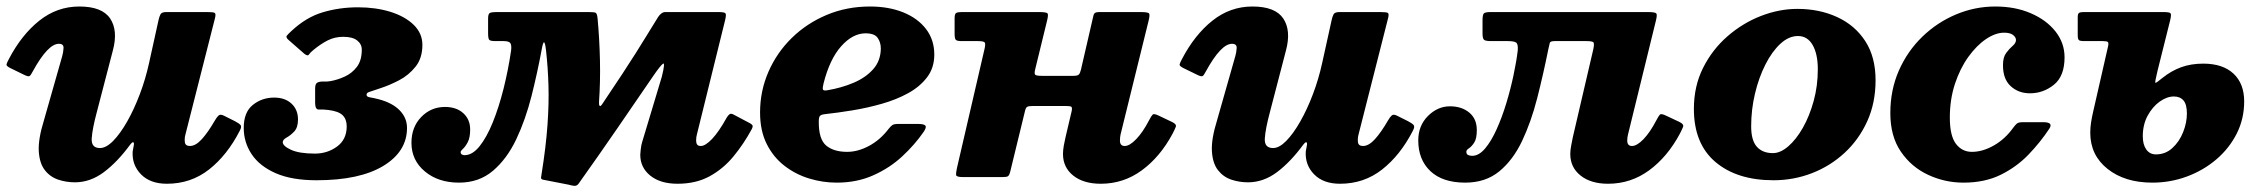

<svg xmlns="http://www.w3.org/2000/svg" viewBox="-26 -558 7141 605"><path d="M2 -372Q42 -448.5 98 -493Q154 -537.5 224 -537.5Q296 -537.5 321.2 -499.5Q346.5 -461.5 329.5 -398.5L279 -204.5Q265 -152.5 263 -122Q261 -91.5 289 -91.5Q308.5 -91.5 330.8 -114.2Q353 -137 374.8 -175.2Q396.5 -213.5 414.5 -261Q432.5 -308.5 443.5 -358.5L473.5 -494.5Q476 -506 479.8 -513Q483.5 -520 498 -520H627.5Q645.5 -520 650.2 -517.5Q655 -515 651.5 -501L558 -133Q555 -121.5 556.5 -109.8Q558 -98 572.5 -98Q590.5 -98 610 -119.5Q629.5 -141 651.5 -179Q657.5 -189.5 663 -194.2Q668.5 -199 679.5 -193.5L714.5 -176Q727 -169.5 731.8 -164.2Q736.5 -159 729.5 -146Q690 -69 632.8 -24Q575.5 21 500 21Q447.5 21 418.5 -8.5Q389.5 -38 392 -80.5L396 -102.5Q396.5 -110 393 -109.8Q389.5 -109.5 384 -102Q344 -47.5 301.2 -15.5Q258.5 16.5 210 16.5Q182.5 16.5 157.2 8Q132 -0.5 115.2 -22Q98.5 -43.5 96.2 -81.5Q94 -119.5 112.5 -179L170 -381Q173.5 -393 174.2 -406.5Q175 -420 159.5 -420Q125 -420 77.5 -333.5Q71 -320.5 66.8 -318.2Q62.5 -316 49.5 -322.5L6.5 -343.5Q-6.5 -350 -5.5 -355Q-4.5 -360 2 -372Z M742 -155Q742 -204.5 770.8 -227.5Q799.5 -250.5 838 -250.5Q872 -250.5 892.5 -231.5Q913 -212.5 913 -181.5Q913 -156 901 -143.5Q889 -131 877 -124.5Q865 -118 865 -110Q865 -98 891 -86Q917 -74 966.5 -74Q1005.5 -74 1036 -96.2Q1066.5 -118.5 1066.5 -160Q1066.5 -182 1053.8 -194.8Q1041 -207.5 1008.5 -211.5Q991.5 -213.5 979.2 -212.8Q967 -212 967 -234V-279.5Q967 -294.5 974.5 -298Q982 -301.5 993.2 -301Q1004.5 -300.5 1016 -302.5Q1038 -306.5 1060.5 -316.8Q1083 -327 1098.5 -347.2Q1114 -367.5 1114 -401.5Q1114 -419 1099.5 -430.5Q1085 -442 1055.5 -442Q1029 -442 1006.8 -430.8Q984.5 -419.5 961.5 -400.5Q951.5 -392.5 947.5 -386.2Q943.5 -380 932.5 -389L884.5 -431Q873.5 -440 877.8 -445.5Q882 -451 891.5 -459.5Q938 -503.5 990.8 -519.2Q1043.5 -535 1102.5 -535Q1158 -535 1204 -520.8Q1250 -506.5 1277.5 -479.8Q1305 -453 1305 -416.5Q1305 -375 1283.5 -348Q1262 -321 1231.8 -305.2Q1201.5 -289.5 1175.5 -281Q1144.5 -270.5 1136.8 -268Q1129 -265.5 1129 -259Q1129 -253 1139.8 -251.2Q1150.5 -249.5 1166.5 -245.5Q1210.5 -234 1233.5 -210.2Q1256.5 -186.5 1256.5 -155Q1256.5 -80.5 1181.8 -35.2Q1107 10 971.5 10Q893.5 10 842.8 -12.2Q792 -34.5 767 -72Q742 -109.5 742 -155Z M2259 -495 2170.5 -136.5Q2167.5 -126.5 2167.5 -115.5Q2167.5 -107.5 2170.5 -102.8Q2173.5 -98 2182.5 -98Q2196.5 -98 2217.8 -120.2Q2239 -142.5 2264 -187.5Q2268 -194.5 2272.8 -198Q2277.5 -201.5 2285.5 -197L2337.5 -169.5Q2343.5 -166 2345.2 -162.8Q2347 -159.5 2342.5 -150.5Q2317.5 -104.5 2285.5 -65.5Q2253.5 -26.5 2210.5 -2.8Q2167.5 21 2109 21Q2055 21 2023.2 -4.5Q1991.5 -30 1991.5 -70.5Q1991.5 -74 1993 -87.5Q1994.5 -101 1997.5 -110.5L2059.5 -316.5Q2071 -363 2063 -357.2Q2055 -351.5 2033 -319.5Q1975.5 -235.5 1919.5 -154Q1863.5 -72.5 1797 21Q1791.5 28.5 1782.8 27.5Q1774 26.5 1766 24L1684 8Q1678.5 6 1678.8 2Q1679 -2 1680.5 -9.5Q1694.5 -97 1699.2 -165Q1704 -233 1702.2 -289.8Q1700.5 -346.5 1694.5 -399.5Q1689 -448 1681 -402.5Q1667.5 -329.5 1648.8 -255.2Q1630 -181 1600.8 -119.2Q1571.5 -57.5 1527.5 -20Q1483.5 17.5 1420.5 17.5Q1355 17.5 1312.8 -17.8Q1270.5 -53 1270.5 -108Q1270.5 -157.5 1301.2 -189.2Q1332 -221 1376 -221Q1412.5 -221 1434 -201.2Q1455.5 -181.5 1455.5 -150Q1455.5 -124.5 1448 -110.2Q1440.5 -96 1433 -89.2Q1425.5 -82.5 1425.5 -79Q1425.5 -73.5 1429.5 -71.2Q1433.5 -69 1437.5 -69Q1462.5 -69 1485 -97Q1507.5 -125 1526.8 -172.5Q1546 -220 1560.8 -278.8Q1575.5 -337.5 1584.5 -399Q1586.5 -415.5 1582.2 -422Q1578 -428.5 1561 -428.5H1534.5Q1518.5 -428.5 1515.2 -433Q1512 -437.5 1512 -453.5V-500Q1512 -514.5 1517.8 -517.2Q1523.5 -520 1537 -520H1829Q1846 -520 1850.8 -517.8Q1855.5 -515.5 1857 -500Q1863 -435 1864.5 -367.5Q1866 -300 1861.5 -236.5Q1861 -227.5 1863.5 -224.5Q1866 -221.5 1872 -230.5Q1910 -287 1934.8 -324.8Q1959.5 -362.5 1977.2 -390.5Q1995 -418.5 2011 -444.8Q2027 -471 2047.5 -504Q2058 -520 2070.5 -520H2237.5Q2257 -520 2260 -516Q2263 -512 2259 -495Z M2369 -203.5Q2369 -271.5 2395.5 -332Q2422 -392.5 2469 -438.5Q2516 -484.5 2579 -511Q2642 -537.5 2715.5 -537.5Q2774.5 -537.5 2820.2 -519Q2866 -500.5 2892 -466.5Q2918 -432.5 2918 -386Q2918 -344.5 2895.5 -314.8Q2873 -285 2835.8 -264.5Q2798.5 -244 2752.8 -231Q2707 -218 2659.8 -210.2Q2612.5 -202.5 2571 -198Q2560.5 -196.5 2557.2 -192Q2554 -187.5 2554 -175Q2553.5 -119.5 2577.2 -99.5Q2601 -79.5 2643.5 -79.5Q2677.5 -79.5 2712.8 -98.5Q2748 -117.5 2774.5 -152.5Q2780.5 -160 2785.8 -163.8Q2791 -167.5 2805.5 -167.5H2866Q2886 -167.5 2890 -162Q2894 -156.5 2884.5 -142.5Q2856.5 -102 2817.2 -65.5Q2778 -29 2726.2 -5.8Q2674.5 17.5 2610.5 17.5Q2566.5 17.5 2523.8 4.5Q2481 -8.5 2446 -35.5Q2411 -62.5 2390 -104.2Q2369 -146 2369 -203.5ZM2580.5 -273.5Q2625.5 -281 2663.8 -297.2Q2702 -313.5 2725.5 -340Q2749 -366.5 2749.5 -405Q2749.5 -424.5 2739.5 -438.8Q2729.5 -453 2701.5 -453Q2661 -453 2624.8 -412.5Q2588.5 -372 2569 -295Q2565.5 -281 2567 -276.2Q2568.5 -271.5 2580.5 -273.5Z M3593 -491.5 3505 -134.5Q3503 -125 3503 -115Q3503 -98 3518 -98Q3533.5 -98 3554.2 -119.5Q3575 -141 3594.5 -178.5Q3602 -193 3606.2 -197Q3610.5 -201 3626.5 -193L3667.5 -173.5Q3682 -166.5 3679 -158.5Q3676 -150.5 3669 -137Q3630 -64 3572.2 -21.5Q3514.5 21 3442.5 21Q3388 21 3355.8 -4.8Q3323.5 -30.5 3323.5 -73Q3323.5 -84.5 3326.2 -100Q3329 -115.5 3331.5 -125.5L3351 -208.5Q3353 -219 3349.8 -221.5Q3346.5 -224 3333 -224H3229Q3216.5 -224 3211.5 -221.8Q3206.5 -219.5 3204 -209L3157 -16Q3154 -5 3149.8 -2.5Q3145.5 0 3132 0H3009Q2987.5 0 2986.8 -6.5Q2986 -13 2989.5 -29L3076 -402.5Q3080 -419 3077.2 -423.8Q3074.5 -428.5 3054.5 -428.5H3004.5Q2989.5 -428.5 2985.8 -432.5Q2982 -436.5 2982 -452V-500.5Q2982 -514 2986.8 -517Q2991.5 -520 3004 -520H3248.5Q3272 -520 3275 -515.5Q3278 -511 3273 -491.5L3236 -340Q3232.5 -326 3236 -322.5Q3239.5 -319 3258 -319H3356Q3369.5 -319 3373.5 -323.2Q3377.5 -327.5 3380 -338L3417.5 -500.5Q3419.5 -512.5 3423 -516.2Q3426.5 -520 3439.5 -520H3568Q3591.5 -520 3594.8 -515.5Q3598 -511 3593 -491.5Z M3698.5 -372Q3738.5 -448.5 3794.5 -493Q3850.5 -537.5 3920.5 -537.5Q3992.5 -537.5 4017.8 -499.5Q4043 -461.5 4026 -398.5L3975.5 -204.5Q3961.5 -152.5 3959.5 -122Q3957.5 -91.5 3985.5 -91.5Q4005 -91.5 4027.2 -114.2Q4049.5 -137 4071.2 -175.2Q4093 -213.5 4111 -261Q4129 -308.5 4140 -358.5L4170 -494.5Q4172.5 -506 4176.2 -513Q4180 -520 4194.5 -520H4324Q4342 -520 4346.8 -517.5Q4351.5 -515 4348 -501L4254.5 -133Q4251.5 -121.5 4253 -109.8Q4254.5 -98 4269 -98Q4287 -98 4306.5 -119.5Q4326 -141 4348 -179Q4354 -189.5 4359.5 -194.2Q4365 -199 4376 -193.5L4411 -176Q4423.5 -169.5 4428.2 -164.2Q4433 -159 4426 -146Q4386.5 -69 4329.2 -24Q4272 21 4196.5 21Q4144 21 4115 -8.5Q4086 -38 4088.5 -80.5L4092.5 -102.5Q4093 -110 4089.5 -109.8Q4086 -109.5 4080.5 -102Q4040.5 -47.5 3997.8 -15.5Q3955 16.5 3906.5 16.5Q3879 16.5 3853.8 8Q3828.5 -0.5 3811.8 -22Q3795 -43.5 3792.8 -81.5Q3790.5 -119.5 3809 -179L3866.5 -381Q3870 -393 3870.8 -406.5Q3871.5 -420 3856 -420Q3821.5 -420 3774 -333.5Q3767.5 -320.5 3763.2 -318.2Q3759 -316 3746 -322.5L3703 -343.5Q3690 -350 3691 -355Q3692 -360 3698.5 -372Z M4443 -115.5Q4443 -162 4473.5 -192.5Q4504 -223 4543 -223Q4580 -223 4603.8 -203.2Q4627.5 -183.5 4627.5 -148Q4627.5 -121 4619.2 -108.5Q4611 -96 4602.8 -90.8Q4594.5 -85.5 4594.5 -80Q4594.5 -72 4600.2 -69.5Q4606 -67 4613 -67Q4634 -67 4653.5 -90Q4673 -113 4690 -150.8Q4707 -188.5 4720.5 -233Q4734 -277.5 4743.2 -321.2Q4752.5 -365 4756.5 -399.5Q4758 -419 4751.5 -423.8Q4745 -428.5 4725 -428.5H4673Q4656.5 -428.5 4651 -432Q4645.5 -435.5 4645.5 -452.5V-493.5Q4645.5 -511 4649.5 -515.5Q4653.5 -520 4670.5 -520H5166.5Q5190 -520 5193.2 -515.5Q5196.5 -511 5191.5 -491.5L5104 -134.5Q5101.5 -125 5101.5 -115Q5101.5 -98 5116.5 -98Q5132 -98 5152.8 -119.5Q5173.5 -141 5193 -178.5Q5200.5 -193 5204.8 -197Q5209 -201 5225 -193L5266.5 -173.5Q5280.5 -166.5 5277.5 -158.5Q5274.5 -150.5 5267.5 -137Q5228.5 -64 5170.8 -21.5Q5113 21 5041 21Q4987 21 4954.5 -4.8Q4922 -30.5 4922 -73Q4922 -84.5 4925 -100Q4928 -115.5 4930 -125.5L4994.5 -402.5Q4998 -419 4995.5 -423.8Q4993 -428.5 4973 -428.5H4873Q4859 -428.5 4857.5 -423Q4856 -417.5 4853 -403.5Q4837 -324 4817.8 -248.8Q4798.5 -173.5 4770 -113.5Q4741.5 -53.5 4698.2 -18Q4655 17.5 4591 17.5Q4519.5 17.5 4481.2 -18.8Q4443 -55 4443 -115.5Z M5311.5 -215Q5311.5 -286.5 5340.5 -344.2Q5369.5 -402 5417.5 -443.8Q5465.5 -485.5 5523 -507.8Q5580.5 -530 5637.5 -530Q5707 -530 5763 -504.2Q5819 -478.5 5851.5 -428.5Q5884 -378.5 5884 -305Q5884 -234 5857.8 -176Q5831.5 -118 5786.2 -76.2Q5741 -34.5 5683.2 -12.2Q5625.5 10 5562.5 10Q5447.5 10 5379.5 -47.5Q5311.5 -105 5311.5 -215ZM5492 -160Q5492 -115.5 5510 -95.5Q5528 -75.5 5560.5 -75.5Q5584 -75.5 5608.8 -96.8Q5633.5 -118 5654.8 -155.2Q5676 -192.5 5689 -240Q5702 -287.5 5702 -340Q5702 -387.5 5685.8 -416Q5669.5 -444.5 5639.5 -444.5Q5610.5 -444.5 5584 -420Q5557.5 -395.5 5536.8 -354.5Q5516 -313.5 5504 -263Q5492 -212.5 5492 -160Z M6479.5 -377.5Q6479.5 -318 6446 -291Q6412.5 -264 6370.5 -264Q6334 -264 6309.5 -286.8Q6285 -309.5 6285.5 -353.5Q6285.5 -378 6295.8 -391.5Q6306 -405 6316 -413.5Q6326 -422 6326.5 -431.5Q6326.5 -440.5 6317.2 -447.8Q6308 -455 6289 -455Q6262 -455 6232.2 -435Q6202.5 -415 6176.5 -379Q6150.5 -343 6134.2 -294Q6118 -245 6118 -187.5Q6118 -130 6137.2 -104.8Q6156.5 -79.5 6187.5 -79.5Q6221.5 -79.5 6257 -99.8Q6292.5 -120 6318.5 -156.5Q6324 -164 6329.2 -168.5Q6334.5 -173 6348.5 -173H6412.5Q6445 -173 6431.5 -152.5Q6403.5 -110 6366 -71Q6328.5 -32 6278.2 -7.2Q6228 17.5 6161 17.5Q6102.5 17.5 6049.8 -7Q5997 -31.5 5963.8 -80Q5930.5 -128.5 5930.5 -201.5Q5930.5 -274.5 5957.5 -335.8Q5984.5 -397 6031.2 -442.2Q6078 -487.5 6137.5 -512.5Q6197 -537.5 6261.5 -537.5Q6324 -537.5 6373.2 -516.2Q6422.5 -495 6451 -458.8Q6479.5 -422.5 6479.5 -377.5Z M6569.5 -205.5 6616.5 -411.5Q6619 -422.5 6616 -425.5Q6613 -428.5 6600.5 -428.5H6541Q6528 -428.5 6524.5 -431.8Q6521 -435 6521 -447.5V-504Q6521 -514.5 6525 -517.2Q6529 -520 6539 -520H6791Q6810.5 -520 6813.5 -516Q6816.5 -512 6812.5 -495L6772.5 -335Q6763.5 -298 6765.8 -297Q6768 -296 6788 -312.5Q6816 -335 6847 -346.2Q6878 -357.5 6916.5 -357.5Q6978 -357.5 7011.8 -326Q7045.5 -294.5 7045.5 -238.5Q7045.5 -183.5 7022 -137Q6998.5 -90.5 6957.8 -55.8Q6917 -21 6865 -1.8Q6813 17.5 6756 17.5Q6669.5 17.5 6615 -25.8Q6560.5 -69 6560.5 -140Q6560.5 -155.5 6563 -172Q6565.5 -188.5 6569.5 -205.5ZM6726 -128.5Q6726 -102.5 6737 -87Q6748 -71.5 6767.5 -71.5Q6797.5 -71.5 6819.5 -91.8Q6841.5 -112 6853.2 -141.8Q6865 -171.5 6865 -200.5Q6865 -229 6854.2 -241.5Q6843.5 -254 6824 -254Q6802 -254 6779.2 -237.8Q6756.5 -221.5 6741.2 -193.2Q6726 -165 6726 -128.5Z"/></svg>

Font: Besley* Heavy
Style: Italic
Weight: 800
Italic angle: -13°
Designer: Owen Earl
Foundry: indestructible type*
Version: Version 3.000; ttfautohint (v1.8.3)